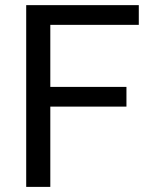

<svg xmlns="http://www.w3.org/2000/svg" viewBox="-20 -731 593 751"><path d="M176.8 -391.1V-633.8H522.9V-710.9H82.5V0H176.8V-314H474.6V-391.1Z"/></svg>

Font: Vazirmatn
Style: Regular
Weight: 400
Designer: Saber Rastikerdar
Foundry: Saber Rastikerdar
Version: Version 33.003